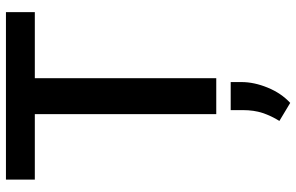

<svg xmlns="http://www.w3.org/2000/svg" viewBox="-196 -555 1001 649"><g transform="rotate(-90 304.5 -230.5)"><path d="M587.9 -710.9V-613.3H364.7V0H243.2V-613.3H22V-710.9ZM351.6 48.8V85.4Q351.6 127.9 332.8 173.8Q314 219.7 281.2 250L220.2 213.4Q237.3 186 247.1 156.7Q256.8 127.4 256.8 89.8V48.8Z"/></g></svg>

Font: Vazirmatn RD FD Medium
Style: Regular
Weight: 500
Designer: Saber Rastikerdar
Foundry: Saber Rastikerdar
Version: Version 33.003